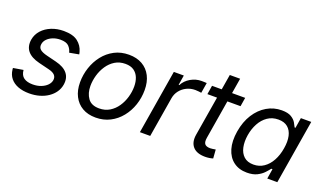

<svg xmlns="http://www.w3.org/2000/svg" viewBox="-69 -1100 2591 1536"><g transform="rotate(20 1226.0 -332.0)"><path d="M220.2 11.7Q165.5 11.7 124.8 -3.9Q84 -19.5 59.8 -49.3Q35.6 -79.1 30.8 -122.1Q30.3 -125.5 30 -128.7Q29.8 -131.8 29.8 -135.3L114.7 -149.4Q118.7 -104.5 146.5 -85Q174.3 -65.4 221.7 -65.4Q261.2 -65.4 292.5 -77.6Q323.7 -89.8 343.3 -109.9Q362.8 -129.9 366.7 -153.8Q370.6 -179.7 355 -197Q339.4 -214.4 300.8 -223.6L213.4 -245.1Q142.1 -262.7 111.1 -301.3Q80.1 -339.8 89.8 -399.4Q97.7 -444.8 128.9 -479.5Q160.2 -514.2 207.8 -533.4Q255.4 -552.7 312 -552.7Q390.6 -552.7 431.9 -520.8Q473.1 -488.8 486.3 -439Q487.8 -434.1 489 -429Q490.2 -423.8 490.7 -418.5L410.2 -403.8Q403.8 -433.1 382.6 -455.6Q361.3 -478 310.5 -478Q276.9 -478 248 -466.8Q219.2 -455.6 200.4 -436.5Q181.6 -417.5 177.7 -393.1Q172.9 -364.7 190.9 -348.1Q209 -331.5 254.9 -320.3L334 -300.8Q405.3 -283.2 436 -244.6Q466.8 -206.1 457 -147.9Q451.2 -113.3 431.2 -84Q411.1 -54.7 379.6 -33.2Q348.1 -11.7 307.6 0Q267.1 11.7 220.2 11.7Z M785.2 11.7Q719.2 11.7 671.9 -15.9Q624.5 -43.5 598.9 -93.8Q573.2 -144 573.2 -211.4Q573.2 -276.4 593.5 -337.4Q613.8 -398.4 652.1 -447Q690.4 -495.6 744.9 -524.2Q799.3 -552.7 867.7 -552.7Q933.6 -552.7 981.4 -525.4Q1029.3 -498 1054.9 -447.8Q1080.6 -397.5 1080.6 -329.1Q1080.6 -263.2 1060.1 -202.1Q1039.6 -141.1 1000.7 -92.8Q961.9 -44.4 907.5 -16.4Q853 11.7 785.2 11.7ZM787.1 -66.9Q837.4 -66.9 875.7 -90.3Q914.1 -113.8 939.9 -152.1Q965.8 -190.4 979 -236.3Q992.2 -282.2 992.2 -327.1Q992.2 -368.7 979 -401.9Q965.8 -435.1 938 -454.6Q910.2 -474.1 865.2 -474.1Q815.4 -474.1 777.3 -450.7Q739.3 -427.2 713.4 -388.7Q687.5 -350.1 674.3 -304Q661.1 -257.8 661.1 -212.4Q661.1 -150.9 690.9 -108.9Q720.7 -66.9 787.1 -66.9Z M1159.7 0 1250 -545.9H1335L1321.3 -461.9H1327.1Q1348.6 -503.4 1391.8 -528.6Q1435.1 -553.7 1483.9 -553.7Q1493.7 -553.7 1506.8 -553.2Q1520 -552.7 1527.8 -552.2L1513.2 -463.9Q1507.3 -464.8 1492.4 -466.8Q1477.5 -468.8 1461.4 -468.8Q1422.4 -468.8 1388.7 -452.4Q1355 -436 1332.8 -407.5Q1310.5 -378.9 1304.2 -341.8L1247.6 0Z M1857.4 -545.9 1845.2 -470.7H1563L1575.2 -545.9ZM1679.2 -675.8H1767.1L1678.7 -141.6Q1672.4 -104 1685.1 -87.6Q1697.8 -71.3 1731.4 -71.3Q1739.7 -71.3 1752.9 -73.2Q1766.1 -75.2 1777.3 -77.1L1782.7 -2.9Q1769.5 1.5 1752 4.2Q1734.4 6.8 1716.3 6.8Q1644.5 6.8 1611.6 -30.8Q1578.6 -68.4 1589.4 -134.8Z M2073.2 11.7Q2005.4 11.7 1959 -23.2Q1912.6 -58.1 1893.8 -121.8Q1875 -185.5 1889.2 -272Q1903.8 -358.9 1943.8 -421.6Q1983.9 -484.4 2042 -518.6Q2100.1 -552.7 2168 -552.7Q2220.7 -552.7 2249 -535.4Q2277.3 -518.1 2290.3 -495.8Q2303.2 -473.6 2310.1 -458.5H2317.4L2331.5 -545.9H2419.9L2329.6 0H2244.1L2257.8 -84.5H2247.6Q2235.4 -68.4 2214.4 -45.7Q2193.4 -22.9 2159.2 -5.6Q2125 11.7 2073.2 11.7ZM2100.6 -66.9Q2150.4 -66.9 2188.7 -93.3Q2227.1 -119.6 2252.4 -166Q2277.8 -212.4 2287.6 -272.9Q2297.9 -333.5 2287.8 -378.7Q2277.8 -423.8 2247.8 -449Q2217.8 -474.1 2168 -474.1Q2115.7 -474.1 2076.4 -447Q2037.1 -419.9 2012.5 -374.5Q1987.8 -329.1 1978.5 -272.9Q1969.2 -215.8 1979 -168.9Q1988.8 -122.1 2019 -94.5Q2049.3 -66.9 2100.6 -66.9Z"/></g></svg>

Font: Adwaita Sans
Style: Italic
Weight: 400
Italic angle: -9.39999°
Designer: Rasmus Andersson
Foundry: rsms
Version: Version 4.001;git-9221beed3